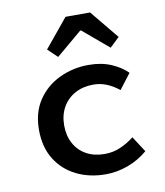

<svg xmlns="http://www.w3.org/2000/svg" viewBox="-84 -812 768 893"><g transform="rotate(-10 300.0 -365.0)"><path d="M344 12Q267 12 205.5 -18.5Q144 -49 108.5 -106.5Q73 -164 73 -245Q73 -327 111.5 -384.5Q150 -442 214 -472.5Q278 -503 352 -503Q412 -503 458 -483.5Q504 -464 534 -434L479 -362Q450 -385 420.5 -397Q391 -409 358 -409Q309 -409 271.5 -388.5Q234 -368 213 -331Q192 -294 192 -245Q192 -196 212.5 -159Q233 -122 269.5 -102Q306 -82 355 -82Q397 -82 432 -98Q467 -114 495 -136L543 -62Q501 -26 449 -7Q397 12 344 12ZM220 -564 175 -607 286 -742H402L513 -607L468 -564L346 -667H342Z"/></g></svg>

Font: Source Code Pro SemiBold
Style: Regular
Weight: 600
Monospace: yes
Designer: Paul D. Hunt, Teo Tuominen
Foundry: Adobe Systems Incorporated
Version: Version 1.018;hotconv 1.0.116;makeotfexe 2.5.65601